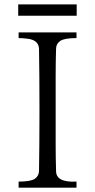

<svg xmlns="http://www.w3.org/2000/svg" viewBox="-20 -871 440 891"><path d="M64.5 -797.9V-850.6H335.9V-797.9ZM66.4 0V-28.3Q122.1 -28.3 141.1 -41Q160.2 -53.7 161.1 -77.1Q163.1 -203.1 163.1 -333V-387.7Q163.1 -516.6 161.1 -644.5Q159.2 -685.5 107.4 -691.4Q85 -694.3 66.4 -694.3V-720.7H335V-694.3Q279.3 -694.3 259.8 -681.2Q240.2 -668 240.2 -644.5Q238.3 -581.1 238.3 -517.6V-205.1Q238.3 -140.6 240.2 -77.1Q240.2 -23.4 335 -28.3V0Z"/></svg>

Font: GenEi Koburi Mincho v6
Style: Regular
Weight: 400
Designer: o_tamon (Modified)
Foundry: o_tamon / Adobe Systems Incorporated
Version: Version 6.1